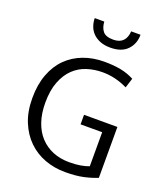

<svg xmlns="http://www.w3.org/2000/svg" viewBox="-154 -948 907 1060"><g transform="rotate(20 299.5 -418.5)"><path d="M351 -638Q405 -638 447 -630Q489 -622 527 -602L509 -545Q474 -562 437.5 -571Q401 -580 362 -580Q314 -580 270.5 -566Q227 -552 194 -520.5Q161 -489 141 -438Q121 -387 121 -314Q121 -251 138 -201.5Q155 -152 186.5 -118.5Q218 -85 261 -67.5Q304 -50 357 -50Q395 -50 423.5 -55Q452 -60 472 -68V-268H345V-324H541V-25Q504 -10 460.5 -0.5Q417 9 354 9Q290 9 234 -12Q178 -33 136 -74Q94 -115 69.5 -175Q45 -235 45 -314Q45 -393 68 -454Q91 -515 132 -555.5Q173 -596 229 -617Q285 -638 351 -638ZM274 -846Q276 -811 293 -790Q310 -769 354 -769Q391 -769 410.5 -789Q430 -809 432 -846H487Q487 -792 453 -757Q419 -722 354 -722Q318 -722 292.5 -732.5Q267 -743 250.5 -760Q234 -777 226 -799.5Q218 -822 218 -846Z"/></g></svg>

Font: Mukta Malar Light
Style: Regular
Weight: 300
Designer: Aadarsh Rajan, Girish Dalvi, Yashodeep Gholap
Foundry: Ek Type
Version: Version 2.538;PS 1.000;hotconv 16.6.51;makeotf.lib2.5.65220;